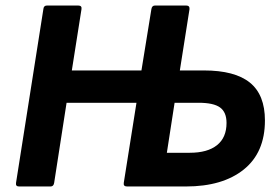

<svg xmlns="http://www.w3.org/2000/svg" viewBox="-20 -675 1003 695"><path d="M49 0Q36 0 38 -13L137 -642Q138 -655 150 -655H263Q277 -655 275 -642L240 -420H492L528 -642Q530 -655 541 -655H654Q667 -655 666 -642L631 -420H718Q830 -420 884.5 -376Q939 -332 939 -239Q939 -123 862.5 -61.5Q786 0 653 0H440Q426 0 428 -13L474 -303H221L176 -13Q174 0 163 0ZM584 -122H667Q731 -122 765.5 -149.5Q800 -177 800 -230Q800 -269 776.5 -286Q753 -303 699 -303H612Z"/></svg>

Font: Sofia Sans ExtraBold
Style: Italic
Weight: 800
Italic angle: -9°
Designer: Botio Nikoltchev, Ani Petrova
Foundry: lettersoup
Version: Version 4.100; ttfautohint (v1.8.4.7-5d5b)